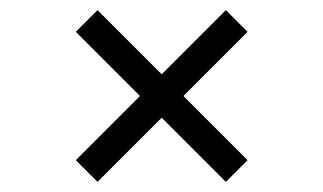

<svg xmlns="http://www.w3.org/2000/svg" viewBox="-20 -540 640 380"><path d="M173 -520 300 -393 427 -520 470 -477 343 -350 470 -223 427 -180 300 -307 173 -180 130 -223 257 -350 130 -477Z"/></svg>

Font: Epunda Sans Light
Style: Regular
Weight: 300
Designer: Simon Atzbach
Foundry: typofactur
Version: Version 2.204; ttfautohint (v1.8.4.7-5d5b)